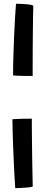

<svg xmlns="http://www.w3.org/2000/svg" viewBox="-20 -771 256 1020"><path d="M46 -137.5Q69 -139.5 98 -140Q127 -140.5 149 -140.5Q149 -126 149.2 -90.2Q149.5 -54.5 150 -8.8Q150.5 37 151.2 83Q152 129 152.8 166Q153.5 203 154 220Q146.5 223 129 224.8Q111.5 226.5 92.5 227.5Q73.5 228.5 61 228.5Q59.5 210 57.5 174.8Q55.5 139.5 53.5 95.8Q51.5 52 49.8 7.2Q48 -37.5 47 -75.8Q46 -114 46 -137.5ZM49.5 -370Q49.5 -419 51.2 -475Q53 -531 55.2 -585Q57.5 -639 60.2 -682.8Q63 -726.5 65 -751Q78.5 -751 96.5 -750.2Q114.5 -749.5 131.2 -747.5Q148 -745.5 157 -741Q156 -718.5 155.5 -680Q155 -641.5 154.5 -596Q154 -550.5 153.8 -505.5Q153.5 -460.5 153.5 -423.8Q153.5 -387 153.5 -367.5Q133 -367 110.8 -367.5Q88.5 -368 71.8 -368.8Q55 -369.5 49.5 -370Z"/></svg>

Font: Grandstander Thin Medium
Style: Regular
Weight: 500
Version: Version 1.200